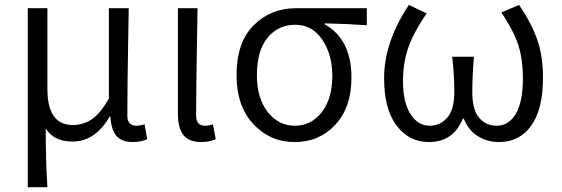

<svg xmlns="http://www.w3.org/2000/svg" viewBox="-20 -574 2321 793"><path d="M94.7 199.2V-540H175.8V-207Q175.8 -57.6 280.3 -57.6Q322.3 -57.6 357.4 -80.1Q392.6 -102.5 429.7 -167V-540H511.7Q510.7 -489.3 509.3 -397Q507.8 -304.7 506.8 -231Q505.9 -157.2 505.9 -96.7Q505.9 -54.7 543.9 -54.7Q558.6 -54.7 577.1 -60.5L587.9 1Q562.5 12.7 527.3 12.7Q483.4 12.7 461.4 -12.2Q439.5 -37.1 435.5 -93.8H433.6Q374 10.7 279.3 10.7Q201.2 10.7 168.9 -43.9Q168.9 98.6 175.8 199.2Z M810.5 12.7Q760.7 12.7 737.8 -16.1Q714.8 -44.9 714.8 -103.5V-540H795.9Q794.9 -489.3 793.5 -397Q792 -304.7 791 -231Q790 -157.2 790 -96.7Q790 -54.7 827.1 -54.7Q841.8 -54.7 859.4 -60.5L871.1 1Q845.7 12.7 810.5 12.7Z M957 -263.7Q957 -398.4 1027.3 -469.2Q1097.7 -540 1201.2 -540H1495.1V-469.7Q1416 -475.6 1321.3 -477.5V-473.6Q1431.6 -411.1 1431.6 -253.9Q1431.6 -130.9 1365.2 -59.1Q1298.8 12.7 1197.3 12.7Q1095.7 12.7 1026.4 -61.5Q957 -135.7 957 -263.7ZM1198.2 -54.7Q1265.6 -54.7 1309.1 -110.8Q1352.5 -167 1352.5 -260.7Q1352.5 -348.6 1311 -410.2Q1269.5 -471.7 1199.2 -471.7Q1128.9 -471.7 1085 -418Q1041 -364.3 1041 -263.7Q1041 -168.9 1085.4 -111.8Q1129.9 -54.7 1198.2 -54.7Z M1751 12.7Q1669.9 12.7 1618.2 -55.2Q1566.4 -123 1566.4 -251Q1566.4 -400.4 1668.9 -553.7L1742.2 -518.6Q1692.4 -447.3 1668.5 -383.3Q1644.5 -319.3 1644.5 -237.3Q1644.5 -151.4 1675.3 -103Q1706.1 -54.7 1754.9 -54.7Q1798.8 -54.7 1827.6 -88.4Q1856.4 -122.1 1856.4 -194.3Q1856.4 -265.6 1847.7 -339.8H1937.5Q1930.7 -258.8 1930.7 -194.3Q1930.7 -120.1 1959 -87.4Q1987.3 -54.7 2031.2 -54.7Q2081.1 -54.7 2110.4 -104Q2139.6 -153.3 2139.6 -250Q2139.6 -332 2119.6 -391.1Q2099.6 -450.2 2050.8 -522.5L2124 -553.7Q2173.8 -480.5 2198.2 -412.1Q2222.7 -343.8 2222.7 -253.9Q2222.7 -123 2174.3 -55.2Q2126 12.7 2041 12.7Q1993.2 12.7 1954.1 -11.2Q1915 -35.2 1895.5 -84H1891.6Q1852.5 12.7 1751 12.7Z"/></svg>

Font: Gen Shin Gothic Normal
Style: Regular
Weight: 300
Designer: [Source Han Sans]
Ryoko NISHIZUKA  (kana & ideographs); Paul D. Hunt (Latin, Greek & Cyrillic); Wenlong ZHANG  (bopomofo
Version: Version 1.002.20150607